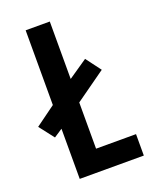

<svg xmlns="http://www.w3.org/2000/svg" viewBox="-150 -790 692 867"><g transform="rotate(-20 196.0 -357.0)"><path d="M81 0H389V-103H197V-325L343 -429L289 -501L197 -438V-714H81V-355L-15 -285L40 -214L81 -241Z"/></g></svg>

Font: Noto Sans Myanmar UI ExtraCondensed SemiBold
Style: Regular
Weight: 600
Width: 2
Designer: Monotype Design Team
Foundry: Monotype Imaging Inc.
Version: Version 2.103